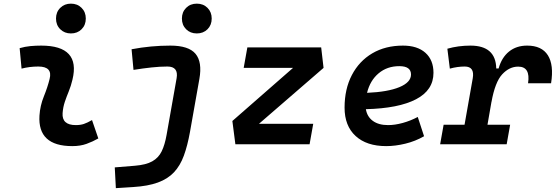

<svg xmlns="http://www.w3.org/2000/svg" viewBox="-20 -771 2970 1026"><path d="M471.7 -129.4 505.4 -31.2Q475.6 -14.2 442.4 -2.2Q409.2 9.8 366.2 9.8Q180.7 9.8 190.9 -153.3Q194.3 -206.5 214.4 -255.9Q234.4 -305.2 245.1 -349.1Q262.2 -415.5 184.6 -415.5Q138.2 -415.5 95.2 -404.3L85 -513.7Q113.8 -522 142.6 -524.7Q171.4 -527.3 200.2 -527.3Q411.6 -527.3 367.2 -345.2Q359.4 -312 347.7 -283.4Q335.9 -254.9 326.4 -226.8Q316.9 -198.7 314.5 -166.5Q310.1 -102.5 385.3 -102.5Q409.7 -102.5 428 -108.6Q446.3 -114.7 471.7 -129.4ZM358.9 -592.3Q324.7 -592.3 302 -614.7Q279.3 -637.2 279.3 -671.9Q279.3 -706.5 302 -729Q324.7 -751.5 358.9 -751.5Q393.6 -751.5 416 -729Q438.5 -706.5 438.5 -671.9Q438.5 -637.2 416 -614.7Q393.6 -592.3 358.9 -592.3Z M599.1 234.4 593.3 123.5 700.7 114.7Q760.3 109.9 793.7 91.1Q827.1 72.3 844 37.6Q860.8 2.9 870.1 -49.8L923.8 -353Q934.6 -415.5 874.5 -415.5Q835 -415.5 789.8 -410.6Q744.6 -405.8 693.4 -397.5L683.1 -507.8Q734.9 -517.6 786.6 -522.5Q838.4 -527.3 890.1 -527.3Q988.3 -527.3 1024.9 -483.4Q1061.5 -439.5 1045.4 -349.1L995.1 -65.4Q981.9 7.8 962.4 61Q942.9 114.3 909.7 149.7Q876.5 185.1 823.7 204.3Q771 223.6 691.9 228.5ZM1031.7 -592.3Q997.1 -592.3 974.6 -614.7Q952.1 -637.2 952.1 -671.9Q952.1 -706.5 974.6 -729Q997.1 -751.5 1031.7 -751.5Q1066.4 -751.5 1088.9 -729Q1111.3 -706.5 1111.3 -671.9Q1111.3 -637.2 1088.9 -614.7Q1066.4 -592.3 1031.7 -592.3Z M1709 -408.2 1363.8 -109.4H1653.8L1634.3 0H1237.8L1221.7 -124.5L1545.9 -408.2H1282.2L1301.8 -517.6H1696.3Z M2053.7 -102.5Q2090.3 -102.5 2132.1 -114Q2173.8 -125.5 2212.4 -146L2246.1 -43Q2199.2 -16.1 2145.8 -3.2Q2092.3 9.8 2043.5 9.8Q1939 9.8 1880.1 -44.4Q1821.3 -98.6 1821.3 -195.8Q1821.3 -295.4 1860.4 -370.1Q1899.4 -444.8 1969.5 -486.1Q2039.6 -527.3 2133.3 -527.3Q2210.4 -527.3 2253.4 -488.8Q2296.4 -450.2 2296.4 -381.8Q2296.4 -289.1 2203.1 -240.5Q2109.9 -191.9 1935.1 -187.5Q1941.9 -147 1972.7 -124.8Q2003.4 -102.5 2053.7 -102.5ZM1941.4 -274.9Q2052.7 -279.8 2114.5 -305.4Q2176.3 -331.1 2176.3 -373Q2176.3 -417.5 2113.8 -417.5Q2048.8 -417.5 2003.2 -379.2Q1957.5 -340.8 1941.4 -274.9Z M2332 0 2350.6 -104.5H2462.4L2506.3 -353Q2517.1 -415.5 2463.4 -415.5Q2424.8 -415.5 2383.8 -404.3L2370.6 -510.7Q2429.2 -527.3 2493.7 -527.3Q2629.4 -527.3 2631.8 -405.3H2644.5Q2660.6 -463.4 2700 -495.4Q2739.3 -527.3 2796.9 -527.3Q2875 -527.3 2907.7 -475.6Q2940.4 -423.8 2924.8 -326.2H2801.8Q2815.4 -415 2749 -415Q2701.7 -415 2663.6 -373.8Q2625.5 -332.5 2606.4 -226.1V-227.5L2585 -104.5H2706.1L2687.5 0Z"/></svg>

Font: Cascadia Code PL SemiBold
Style: Italic
Weight: 600
Italic angle: -10°
Monospace: yes
Designer: Aaron Bell
Foundry: Saja Typeworks
Version: Version 2404.023; ttfautohint (v1.8.4)